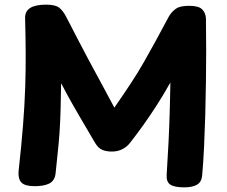

<svg xmlns="http://www.w3.org/2000/svg" viewBox="-20 -791 978 826"><path d="M219 -44Q215 -13 192 -1.5Q169 10 129 10Q87 10 72 -6Q57 -22 60 -55Q72 -163 79 -251.5Q86 -340 88.5 -417Q91 -494 90.5 -566Q90 -638 88 -713Q87 -742 109.5 -756.5Q132 -771 178 -771Q218 -771 234.5 -758Q251 -745 264 -720Q292 -666 315 -621.5Q338 -577 361 -534Q384 -491 411 -441.5Q438 -392 472 -328Q513 -387 543.5 -433.5Q574 -480 598.5 -523Q623 -566 649 -613.5Q675 -661 707 -721Q720 -742 737.5 -754Q755 -766 794 -766Q835 -766 850 -750.5Q865 -735 866 -711Q867 -639 867 -573Q867 -507 866 -440Q865 -373 863 -295Q861 -228 858 -162Q855 -96 850 -39Q848 -9 828.5 3Q809 15 773 15Q730 15 712.5 3Q695 -9 697 -39L705 -178Q707 -216 708 -247Q709 -278 710 -306Q711 -334 711.5 -365Q712 -396 713 -436Q679 -376 651 -333Q623 -290 597 -253.5Q571 -217 539 -176Q526 -159 506 -149Q486 -139 461 -139Q437 -139 419.5 -146.5Q402 -154 388 -178Q367 -214 350.5 -242Q334 -270 318.5 -296.5Q303 -323 285 -355Q267 -387 243 -433Q242 -365 240.5 -313.5Q239 -262 236 -219.5Q233 -177 228.5 -135.5Q224 -94 219 -44Z"/></svg>

Font: Playpen Sans Arabic
Style: Bold
Weight: 700
Version: Version 2.000